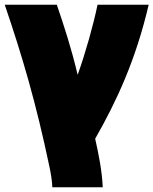

<svg xmlns="http://www.w3.org/2000/svg" viewBox="-53 -576 648 811"><path d="M-33 -556C42 -336 99 -142 156 129C163 162 167 190 168 215H381C378 146 364 77 349 10C438 -146 520 -320 575 -556H359C341 -469 308 -352 275 -260C248 -374 217 -468 187 -556Z"/></svg>

Font: Repo ExtraBlack
Style: Regular
Weight: 400
Designer: Stefan Peev
Foundry: Context Ltd
Version: Version 001.502